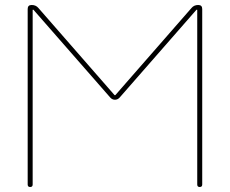

<svg xmlns="http://www.w3.org/2000/svg" viewBox="-20 -750 922 770"><path d="M91 -10V-714Q91 -730 107 -730Q124 -730 134 -718L439 -369Q440 -368 441 -368L443 -369L748 -718Q758 -730 775 -730Q791 -730 791 -714V-10Q791 0 781 0Q771 0 771 -10V-710Q771 -711 770 -711H768L460 -359Q452 -350 441 -350Q430 -350 422 -359L114 -711H112Q111 -711 111 -710V-10Q111 0 101 0Q91 0 91 -10Z"/></svg>

Font: Rounded Mplus 1c Thin
Style: Regular
Weight: 250
Version: Version 1.059.20150529